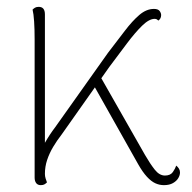

<svg xmlns="http://www.w3.org/2000/svg" viewBox="-20 -532 560 560"><path d="M99 8Q90 8 85.5 2Q81 -4 81 -14V-417Q81 -447 79.5 -469.5Q78 -492 75 -504Q78 -507 82 -509.5Q86 -512 93 -512Q102 -512 106.5 -506.5Q111 -501 111 -490V-79L97 -71Q97 -91 111 -115.5Q125 -140 141 -161L295 -378Q322 -413 344 -442Q366 -471 386.5 -488.5Q407 -506 429 -506Q441 -506 445.5 -500Q450 -494 450 -488Q450 -482 447.5 -478Q445 -474 442 -472Q440 -474 437.5 -475.5Q435 -477 431 -477Q415 -477 394.5 -457Q374 -437 350 -405Q326 -373 299 -337L160 -140Q146 -122 135 -103.5Q124 -85 117.5 -65.5Q111 -46 111 -25Q111 -18 113 -11.5Q115 -5 117 0Q114 3 110 5.5Q106 8 99 8ZM458 8Q445 8 433 2.5Q421 -3 408.5 -16.5Q396 -30 383 -53L249 -291L268 -317L403 -80Q418 -54 431.5 -37Q445 -20 461 -20Q477 -20 484 -30Q491 -40 494 -49Q499 -45 502 -40Q505 -35 505 -29Q505 -21 500 -12.5Q495 -4 484.5 2Q474 8 458 8Z"/></svg>

Font: Arima Thin Thin
Style: Regular
Weight: 250
Version: Version 1.100